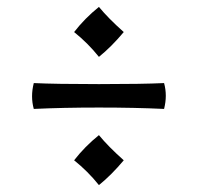

<svg xmlns="http://www.w3.org/2000/svg" viewBox="-20 -544 573 557"><path d="M73 -265Q73 -283 78 -303Q141 -300 267 -300Q393 -300 456 -303Q461 -285 461 -266Q461 -248 456 -228Q372 -232 267 -232Q162 -232 78 -228Q73 -246 73 -265ZM195 -79Q226 -119 267 -152Q294 -119 339 -79Q303 -36 267 -7Q235 -47 195 -79ZM195 -451Q226 -491 267 -524Q294 -491 339 -451Q303 -408 267 -379Q235 -419 195 -451Z"/></svg>

Font: Mirza
Style: Regular
Weight: 400
Designer: Arabic design by Kourosh Beigpour, Latin design by Eduardo Tunni, engineering by Lasse Fister
Version: Version 1.000